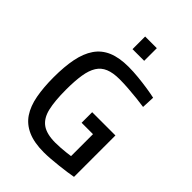

<svg xmlns="http://www.w3.org/2000/svg" viewBox="-258 -1006 1130 1130"><g transform="rotate(45 307.0 -441.0)"><path d="M264 -787.9V-893.1H361.1V-787.9ZM324.5 10.9Q243.7 10.9 190.5 -12.7Q137.3 -36.2 107.2 -81.3Q77.1 -126.4 64.8 -192.4Q52.5 -258.4 52.5 -342.6Q52.5 -431.5 65.8 -498Q79.2 -564.5 109.9 -609.4Q140.6 -654.2 192.5 -676.3Q244.5 -698.3 321.4 -698.3Q360.4 -698.3 403.4 -694Q446.5 -689.7 486 -683.6Q525.5 -677.5 552 -671.5L548.4 -591.3Q522 -595.4 484.5 -599.5Q446.9 -603.6 407.5 -606.4Q368.2 -609.1 335.2 -609.1Q281.5 -609.1 246.4 -594.6Q211.3 -580.1 191.6 -548.5Q171.8 -516.9 163.8 -466.3Q155.7 -415.7 155.7 -342.6Q155.7 -248.9 169.4 -190.4Q183.2 -131.9 221.3 -104.5Q259.5 -77.1 332.6 -77.1Q352.5 -77.1 375.4 -78.7Q398.3 -80.3 418.9 -82.6Q439.4 -84.9 453.3 -87V-269.7H358.5V-357.7H552V-12.9Q532.7 -9.2 504.4 -5.2Q476 -1.2 443.5 2.5Q411 6.1 379.9 8.5Q348.9 10.9 324.5 10.9Z"/></g></svg>

Font: Titillium Web SemiBold
Style: Regular
Weight: 600
Designer: Mohamed Gaber, Accademia di Belle Arti di Urbino
Foundry: Kief Type Foundry, Accademia di Belle Arti di Urbino
Version: Version 3.000; ttfautohint (v1.8.4)